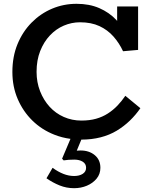

<svg xmlns="http://www.w3.org/2000/svg" viewBox="-20 -720 800 1008"><path d="M369 268Q329 268 293 253.5Q257 239 224 216L256 161Q285 182 313 193Q341 204 369 204Q397 204 414.5 192.5Q432 181 432 161Q432 140 414.5 129Q397 118 370 118Q353 118 340 119Q327 120 314 122L306 113L350 9Q305 3 265 -13Q199 -39 150 -87Q101 -135 73 -200Q45 -265 45 -342Q45 -423 72 -488.5Q99 -554 146 -601.5Q193 -649 253.5 -674.5Q314 -700 382 -700Q449 -700 501 -677.5Q553 -655 590 -616Q593 -613 595 -610V-686H705V-458L626 -451Q606 -494 575.5 -528.5Q545 -563 502 -583Q459 -603 400 -603Q356 -603 315 -585.5Q274 -568 242 -534Q210 -500 191 -452Q172 -404 172 -343Q172 -288 190.5 -241Q209 -194 240.5 -159.5Q272 -125 315 -106Q358 -87 407 -87Q450 -87 484 -96.5Q518 -106 546 -124Q574 -142 596.5 -165.5Q619 -189 638 -217L717 -152Q693 -117 662 -87Q631 -57 593 -34Q555 -11 508 1Q461 13 407 13L383 71Q387 71 392.5 70.5Q398 70 403 70Q448 70 477.5 94.5Q507 119 507 161Q507 194 487 218Q467 242 436 255Q405 268 369 268Z"/></svg>

Font: BioRhyme ExtraBold SemiBold
Style: Regular
Weight: 600
Version: Version 1.600;gftools[0.9.33]